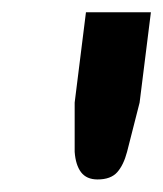

<svg xmlns="http://www.w3.org/2000/svg" viewBox="-20 -742 260 306"><path d="M220.5 -722.5 202.5 -578.5 182.5 -500Q177 -479 166.8 -467.5Q156.5 -456 135.5 -456Q118 -456 109.2 -467.5Q100.5 -479 99 -500V-578.5L117 -722.5Z"/></svg>

Font: Lato TR
Style: Bold Italic
Weight: 700
Italic angle: -12°
Designer: Lukasz Dziedzic
Foundry: tyPoland Lukasz Dziedzic
Version: Version 1.104 2013